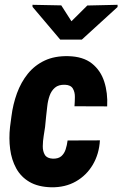

<svg xmlns="http://www.w3.org/2000/svg" viewBox="-20 -773 512 803"><path d="M201.2 -109.4Q224.1 -108.9 236.6 -119.9Q249 -130.9 254.6 -148.4Q260.3 -166 262.7 -185.5L397.9 -186Q394.5 -128.9 368.2 -84.2Q341.8 -39.6 297.4 -14.2Q252.9 11.2 194.3 10.3Q139.2 8.8 103.3 -12.2Q67.4 -33.2 47.9 -68.8Q28.3 -104.5 22.5 -149.2Q16.6 -193.8 22 -242.2L27.8 -286.1Q34.2 -336.9 51 -383.1Q67.9 -429.2 96.4 -464.6Q125 -500 167 -519.8Q209 -539.6 266.1 -538.1Q327.6 -536.6 364.3 -507.6Q400.9 -478.5 416 -431.4Q431.2 -384.3 428.2 -328.1L291.5 -328.6Q293 -347.2 293.2 -367.4Q293.5 -387.7 284.7 -402.6Q275.9 -417.5 252 -418.5Q225.1 -419.4 210 -406.5Q194.8 -393.6 187.5 -372.8Q180.2 -352.1 177.7 -328.9Q175.3 -305.7 172.9 -286.1L168.5 -241.7Q166.5 -227.1 162.8 -205.1Q159.2 -183.1 158.9 -161.6Q158.7 -140.1 167.7 -125.2Q176.8 -110.4 201.2 -109.4ZM236.3 -750.5 278.8 -684.1 345.2 -750 471.7 -752.9V-743.7L322.3 -607.4H231.9L116.2 -744.1L115.7 -752.9Z"/></svg>

Font: Roboto Condensed ExtraBold
Style: Italic
Weight: 800
Italic angle: -12°
Designer: Christian Robertson
Foundry: Google
Version: Version 3.008; 2023